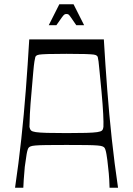

<svg xmlns="http://www.w3.org/2000/svg" viewBox="-20 -886 628 906"><path d="M51 0Q68 -115 80.5 -230.5Q93 -346 102 -463.5Q111 -581 118 -700H470Q477 -581 486 -463.5Q495 -346 507.5 -230.5Q520 -115 537 0H497Q497 -8 495.5 -37.5Q494 -67 490 -99Q487 -131 482.5 -157.5Q478 -184 472 -190Q469 -193 463 -195.5Q457 -198 440 -199.5Q423 -201 388.5 -201.5Q354 -202 294 -202Q233 -202 198.5 -201.5Q164 -201 147.5 -199.5Q131 -198 125 -195.5Q119 -193 116 -190Q110 -184 105.5 -157.5Q101 -131 97 -99Q94 -67 92 -37.5Q90 -8 90 0ZM294 -258Q352 -258 386.5 -259Q421 -260 438.5 -262.5Q456 -265 461.5 -270.5Q467 -276 468 -287Q469 -306 467 -347.5Q465 -389 459 -454Q453 -513 450 -547Q447 -581 445 -596Q443 -611 441.5 -616Q440 -621 437 -623Q433 -627 422 -628.5Q411 -630 382 -631Q353 -632 294 -632Q235 -632 206 -631Q177 -630 166.5 -628.5Q156 -627 151 -623Q148 -621 146.5 -616Q145 -611 142.5 -596Q140 -581 137 -547Q134 -513 129 -454Q123 -389 121 -347.5Q119 -306 119 -287Q121 -276 126.5 -270.5Q132 -265 149.5 -262.5Q167 -260 201.5 -259Q236 -258 294 -258ZM210 -767 260 -866H327L377 -767H340Q322 -793 314.5 -804Q307 -815 303.5 -817.5Q300 -820 293 -820Q288 -820 284 -817.5Q280 -815 272 -804Q264 -793 246 -767Z"/></svg>

Font: Ojuju ExtraLight
Style: Regular
Weight: 400
Version: Version 1.000